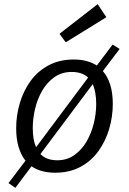

<svg xmlns="http://www.w3.org/2000/svg" viewBox="-20 -824 622 926"><path d="M336 -537Q402 -537 447 -508L523 -609L557 -588L476 -481Q499 -455 511.5 -415.5Q524 -376 524 -323Q524 -261 506.5 -202Q489 -143 454.5 -95Q420 -47 367.5 -19Q315 9 246 9Q177 9 132 -22L54 82L21 59L103 -49Q82 -75 70 -114Q58 -153 58 -206Q58 -267 75.5 -326.5Q93 -386 127.5 -433.5Q162 -481 214.5 -509Q267 -537 336 -537ZM326 -477Q278 -477 242.5 -452Q207 -427 183.5 -386.5Q160 -346 149 -298.5Q138 -251 138 -206Q138 -150 154 -114L405 -450Q376 -477 326 -477ZM444 -322Q444 -381 427 -418L175 -81Q204 -51 256 -51Q303 -51 338.5 -76Q374 -101 397.5 -141.5Q421 -182 432.5 -229.5Q444 -277 444 -322ZM297 -620 267 -661 451 -804 493 -741Z"/></svg>

Font: Bitter
Style: Italic
Weight: 400
Italic angle: -9°
Designer: Sol Matas, and Bitter project Authors
Foundry: Sol Matas
Version: Version 2.001